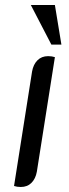

<svg xmlns="http://www.w3.org/2000/svg" viewBox="-20 -740 274 766"><path d="M36 2 108 -455Q113 -483 129.5 -499.5Q146 -516 172 -516Q187 -516 199 -512L127 -55Q122 -27 105.5 -10.5Q89 6 63 6Q48 6 36 2ZM103 -720H199L225 -562H185Z"/></svg>

Font: Thasadith
Style: Bold Italic
Weight: 700
Italic angle: -9°
Designer: Cadson Demak Co.,Ltd.
Foundry: Cadson Demak Co.,Ltd.
Version: Version 1.000; ttfautohint (v1.6)